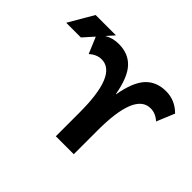

<svg xmlns="http://www.w3.org/2000/svg" viewBox="-160 -1030 1293 1293"><g transform="rotate(45 487.0 -383.5)"><path d="M574 -487Q598 -623 652.5 -681.5Q707 -740 798 -740Q884 -740 947 -676L894 -548Q853 -585 806 -585Q658 -585 658 -227V0H487V-227Q487 -585 339 -585Q293 -585 252 -548L203 -665L136 -590H-4L99 -767H293L245 -713Q291 -740 348 -740Q439 -740 493.5 -681.5Q548 -623 572 -487Z"/></g></svg>

Font: M PLUS 1p ExtraBold
Style: Regular
Weight: 800
Version: Version 1.062